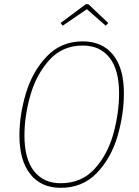

<svg xmlns="http://www.w3.org/2000/svg" viewBox="-20 -889 663 919"><path d="M573 -443Q573 -341 542.5 -237Q512 -133 444 -61.5Q376 10 270 10Q177 10 125 -55.5Q73 -121 73 -241Q73 -340 104.5 -444Q136 -548 204.5 -619.5Q273 -691 376 -691Q469 -691 521 -627Q573 -563 573 -443ZM97 -240Q97 -129 142.5 -70.5Q188 -12 270 -12Q371 -12 433.5 -81.5Q496 -151 523 -250Q550 -349 550 -443Q550 -554 504.5 -612.5Q459 -671 376 -671Q279 -671 216.5 -602Q154 -533 125.5 -433.5Q97 -334 97 -240ZM280 -766 270 -779 391 -869H403L498 -779L486 -766L396 -845Z"/></svg>

Font: Fira Sans Condensed Thin
Style: Italic
Weight: 250
Width: 3
Italic angle: -8°
Designer: Carrois Corporate & Edenspiekermann AG
Foundry: Carrois Corporate GbR & Edenspiekermann AG
Version: Version 4.203